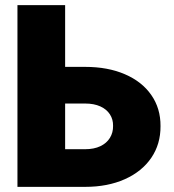

<svg xmlns="http://www.w3.org/2000/svg" viewBox="-20 -727 677 747"><path d="M604.5 -236.3Q605 -166.5 568.6 -113Q532.2 -59.6 465.6 -29.8Q398.9 0 311.5 0H47.9V-707H233.4V-466.8H311.5Q399.4 -466.8 465.8 -438.2Q532.2 -409.7 568.6 -357.4Q605 -305.2 604.5 -236.3ZM311.5 -146.5Q345.7 -146.5 370.4 -158.2Q395 -169.9 407.7 -190.7Q420.4 -211.4 419.9 -237.3Q420.4 -262.2 407.7 -282Q395 -301.8 370.4 -313Q345.7 -324.2 311.5 -324.2H233.4V-146.5Z"/></svg>

Font: Pretendard Std Black
Style: Regular
Weight: 900
Designer: Base glyphs from Inter by Rasmus Andersson; Hangeul glyphs from Noto Sans CJK(Source Han Sans) by Jang Soo-young and Kan
Foundry: Kil Hyung-jin
Version: Version 1.309